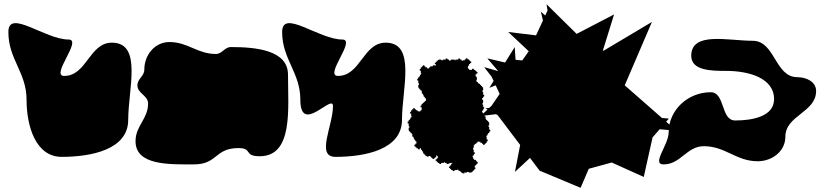

<svg xmlns="http://www.w3.org/2000/svg" viewBox="-20 -816 3943 918"><path d="M20 -663C20 -532 107 -470 107 -339C107 -214 150 -66 275 -66C417 -66 593 -101 593 -243C593 -390 662 -612 515 -612C407 -612 395 -453 287 -453C219 -453 376 -627 308 -627C195 -627 20 -776 20 -663Z M628 -141C628 -24 790 -30 907 -30C1021 -30 1006 -108 1120 -108C1190 -108 1143 -69 1222 -69C1383 -69 1357 -298 1357 -459C1357 -577 1202 -591 1084 -591C1053 -591 1043 -558 1012 -558C923 -558 879 -615 790 -615C720 -615 670 -553 670 -483C670 -451 637 -440 637 -408C637 -369 688 -360 688 -321C688 -247 628 -215 628 -141Z M1329 -663C1329 -532 1416 -470 1416 -339C1416 -168 1572 -371 1572 -309C1572 -214 1489 -66 1584 -66C1726 -66 1902 -101 1902 -243C1902 -390 1971 -612 1824 -612C1716 -612 1704 -453 1596 -453C1528 -453 1685 -627 1617 -627C1504 -627 1329 -776 1329 -663Z M1929 -226H1934V-213H1937V-205H1934V-192H1936V-189H1939V-184H1944V-179H1949V-174H1952V-171H1951V-163H1956V-158H1959V-150H1962V-148H1964V-145H1966V-142H1967V-141H1968V-140H1971V-129H1966V-124H1961V-117H1966V-112H1971V-107H1978V-105H1979V-102H1987V-107H1993V-100H1996V-98H1998V-92H2003V-82H2008V-77H2013V-72H2017V-70H2021V-67H2029V-70H2038V-66H2041V-64H2043V-61H2047V-59H2048V-56H2056V-59H2057V-61H2061V-64H2064V-66H2066V-74H2068V-72H2069V-71H2070V-70H2073V-59H2068V-54H2063V-47H2068V-42H2073V-37H2080V-35H2081V-32H2089V-37H2102V-40H2108V-37H2115V-35H2116V-32H2124V-34H2129V-36H2132V-37H2142V-33H2137V-25H2132V-20H2127V-13H2132V-8H2137V-3H2144V-1H2145V2H2153V-3H2166V-6H2168V-4H2171V-2H2173V1H2179V4H2184V9H2190V11H2192V13H2199V14H2200V9H2213V6H2221V9H2234V7H2237V4H2242V-1H2247V-6H2250V-7H2252V-9H2253V-15H2250V-24H2254V-27H2256V-29H2259V-33H2261V-34H2264V-42H2261V-43H2259V-47H2256V-50H2254V-52H2246V-57H2242V-65H2239V-67H2240V-72H2245V-78H2247V-80H2250V-88H2245V-101H2242V-109H2245V-121H2248V-123H2249V-125H2250V-128H2257V-133H2262V-138H2267V-140H2269V-138H2277V-133H2285V-128H2290V-123H2297V-128H2302V-133H2307V-140H2309V-141H2312V-149H2307V-162H2304V-164H2306V-167H2308V-169H2311V-175H2314V-180H2319V-186H2321V-188H2324V-196H2319V-209H2316V-217H2319V-230H2317V-233H2314V-238H2309V-243H2304V-248H2301V-251H2302V-259H2297V-264H2294V-272H2291V-274H2289V-277H2287V-280H2286V-281H2285V-287H2290V-293H2292V-295H2293V-298H2295V-303H2292V-305H2290V-316H2287V-324H2290V-337H2288V-340H2285V-347H2290V-353H2292V-355H2295V-363H2290V-376H2287V-384H2290V-397H2288V-400H2285V-405H2280V-410H2275V-415H2270V-418H2265V-423H2263V-424H2261V-425H2260V-426H2258V-432H2257V-434H2260V-447H2258V-450H2255V-455H2253V-460H2258V-465H2263V-472H2258V-477H2253V-482H2246V-484H2245V-487H2237V-482H2223V-487H2218V-492H2216V-494H2218V-502H2223V-510H2228V-515H2233V-522H2228V-527H2223V-532H2216V-534H2215V-537H2207V-532H2202V-528H2194V-526H2193V-525H2192V-526H2187V-531H2181V-533H2179V-536H2171V-531H2158V-528H2154V-531H2137V-529H2134V-526H2127V-531H2121V-533H2119V-536H2111V-531H2098V-528H2090V-531H2077V-529H2074V-526H2069V-521H2064V-516H2059V-509H2064V-504H2062V-502H2058V-504H2050V-501H2049V-499H2037V-494H2032V-489H2022V-494H2014V-499H2009V-504H2002V-499H1997V-494H1992V-487H1990V-486H1987V-478H1992V-465H1995V-463H1993V-460H1991V-458H1988V-452H1985V-447H1980V-441H1978V-439H1975V-431H1980V-418H1983V-410H1980V-397H1982V-394H1985V-389H1990V-384H1995V-379H1998V-376H1997V-368H2002V-363H2005V-355H2008V-353H2010V-350H2012V-347H2013V-346H2014V-345H2017V-334H2012V-329H2006V-324H2001V-319H1996V-312H1994V-311H1991V-303H1996V-289H1991V-284H1986V-282H1984V-284H1976V-289H1968V-294H1963V-299H1956V-294H1951V-289H1946V-282H1944V-281H1941V-273H1946V-260H1949V-258H1947V-255H1945V-253H1942V-247H1939V-242H1934V-236H1932V-234H1929Z M2277 -261 2351 -270 2359 -266 2467 -123 2442 6 2514 -61 2560 0 2756 82 2795 -9 2905 -39 3058 30 3100 -159 3134 -198 3215 -191 3165 -234 3178 -249 3145 -252 2967 -408 3097 -711 2865 -573 2863 -576 2916 -747 2737 -654 2593 -796 2598 -766 2587 -742 2566 -760 2576 -718 2543 -647 2410 -663 2508 -571 2477 -527 2445 -530 2441 -591 2395 -517 2310 -537 2362 -476 2295 -495 2330 -450 2340 -429 2320 -396 2350 -408 2369 -367 2330 -310 2319 -300 2301 -298 2311 -292Z M3153 -30C3235 -30 3263 -117 3345 -117C3449 -117 3499 -45 3603 -45C3672 -45 3735 -93 3735 -162C3735 -265 3882 -278 3882 -381C3882 -425 3836 -447 3792 -447C3685 -447 3686 -621 3579 -621C3461 -621 3285 -667 3285 -549C3285 -478 3382 -477 3453 -477C3556 -477 3681 -445 3681 -342C3681 -259 3578 -240 3495 -240C3425 -240 3448 -375 3378 -375C3270 -375 3177 -291 3177 -183C3177 -123 3093 -30 3153 -30Z"/></svg>

Font: Camosport
Style: Regular
Weight: 400
Version: Version 001.000